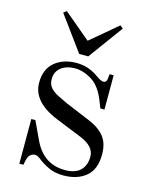

<svg xmlns="http://www.w3.org/2000/svg" viewBox="-106 -741 645 822"><g transform="rotate(15 217.0 -330.0)"><path d="M74 -661 87 -672 206 -572 325 -672 338 -661 226 -508H186ZM52 -345Q52 -406 90 -437Q128 -468 186 -468Q239 -468 283 -436Q305 -420 316 -420Q330 -420 332 -438L334 -458H352V-306H334L320 -341Q297 -398 259.5 -421Q222 -444 185 -444Q148 -444 124 -425.5Q100 -407 100 -374Q100 -351 112.5 -336.5Q125 -322 146 -311.5Q167 -301 188 -291L296 -246Q343 -227 367.5 -197.5Q392 -168 392 -118Q392 -51 354 -19.5Q316 12 254 12Q216 12 188 -1.5Q160 -15 143.5 -28.5Q127 -42 117 -42Q89 -42 82 -8L78 12H60V-186H78L115 -107Q159 -12 255 -12Q301 -12 323.5 -34.5Q346 -57 346 -96Q346 -141 282 -167L168 -213Q52 -260 52 -345Z"/></g></svg>

Font: Old Standard TT
Style: Regular
Weight: 400
Designer: Alexey Kryukov <alexios@thessalonica.org.ru>
Version: Version 1.0